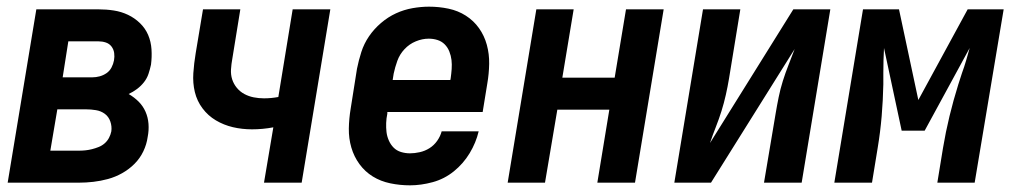

<svg xmlns="http://www.w3.org/2000/svg" viewBox="-20 -548 3040 576"><path d="M3 0 89 -520H275Q299 -520 321.5 -516.5Q344 -513 364 -503.5Q384 -494 400 -478.5Q416 -463 424.5 -443Q433 -423 434.5 -400Q436 -377 433 -354Q430 -340 425.5 -326.5Q421 -313 412 -301.5Q403 -290 391 -281Q379 -272 366 -266Q383 -256 396 -243Q409 -230 416.5 -213Q424 -196 425.5 -176.5Q427 -157 423 -137Q420 -115 410 -94Q400 -73 383.5 -56.5Q367 -40 346.5 -28.5Q326 -17 304 -11Q282 -5 260 -2.5Q238 0 217 0ZM168 -316H257Q268 -316 279 -319Q290 -322 299.5 -328.5Q309 -335 314.5 -345.5Q320 -356 322 -367Q324 -378 322.5 -389Q321 -400 314.5 -408.5Q308 -417 297.5 -420.5Q287 -424 275 -424H185ZM131 -96H217Q227 -96 236.5 -97Q246 -98 256 -100.5Q266 -103 276 -107Q286 -111 294 -118Q302 -125 307 -134.5Q312 -144 314 -154Q316 -169 311 -183.5Q306 -198 294.5 -206.5Q283 -215 268 -217.5Q253 -220 238 -220H152Z M772 0 800 -166Q784 -163 768 -161.5Q752 -160 736 -160Q706 -160 678.5 -166.5Q651 -173 627.5 -187Q604 -201 587.5 -223Q571 -245 564.5 -272Q558 -299 560 -328.5Q562 -358 567 -388L589 -520H701L677 -372Q674 -356 673 -340Q672 -324 676.5 -310Q681 -296 690.5 -284.5Q700 -273 713 -266Q726 -259 741 -256Q756 -253 772 -253Q783 -253 793.5 -254Q804 -255 815 -257L858 -520H971L885 0Z M1210 8Q1180 8 1151 2Q1122 -4 1098.5 -18.5Q1075 -33 1058.5 -55.5Q1042 -78 1034 -105.5Q1026 -133 1026.5 -162.5Q1027 -192 1032 -222L1051 -342Q1056 -367 1064 -392Q1072 -417 1087 -439Q1102 -461 1123 -479Q1144 -497 1168 -508Q1192 -519 1217.5 -523.5Q1243 -528 1267 -528Q1297 -528 1325.5 -522Q1354 -516 1377.5 -501Q1401 -486 1417 -463.5Q1433 -441 1440.5 -413.5Q1448 -386 1447.5 -356.5Q1447 -327 1442 -298L1428 -212H1142V-207Q1139 -193 1138.5 -179Q1138 -165 1139.5 -152Q1141 -139 1146.5 -126.5Q1152 -114 1161 -105Q1170 -96 1183 -92Q1196 -88 1210 -88Q1224 -88 1239.5 -91.5Q1255 -95 1268.5 -103.5Q1282 -112 1291.5 -125.5Q1301 -139 1305 -154H1416Q1408 -120 1389 -88.5Q1370 -57 1341.5 -34Q1313 -11 1278 -1.5Q1243 8 1210 8ZM1158 -308H1331L1332 -313Q1334 -327 1335 -341Q1336 -355 1334.5 -368Q1333 -381 1328 -393.5Q1323 -406 1314 -415Q1305 -424 1292.5 -428Q1280 -432 1266 -432Q1247 -432 1227.5 -424Q1208 -416 1193.5 -400.5Q1179 -385 1172 -365.5Q1165 -346 1161 -327Z M1503 0 1589 -520H1701L1667 -315H1824L1858 -520H1971L1885 0H1772L1808 -219H1652L1615 0Z M2003 0 2089 -520H2201L2167 -312Q2163 -288 2157.5 -263.5Q2152 -239 2144.5 -215Q2137 -191 2127.5 -167Q2118 -143 2110 -119L2360 -520H2471L2385 0H2272L2307 -208Q2311 -232 2316 -256.5Q2321 -281 2328.5 -305Q2336 -329 2345.5 -353Q2355 -377 2364 -401L2113 0Z M2483 0 2569 -520H2677L2735 -248L2883 -520H2991L2904 0H2792L2809 -104Q2817 -152 2828.5 -199.5Q2840 -247 2855 -295L2866 -329Q2873 -348 2878.5 -367Q2884 -386 2889 -404L2754 -156H2685L2632 -404Q2631 -386 2630.5 -367Q2630 -348 2630 -329V-295Q2629 -247 2625 -199.5Q2621 -152 2613 -104L2596 0Z"/></svg>

Font: Iosevka SS04 Oblique
Style: Bold
Weight: 700
Italic angle: -9°
Monospace: yes
Designer: Belleve Invis
Foundry: Belleve Invis
Version: Version 19.0.0; ttfautohint (v1.8.4)